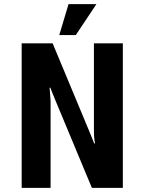

<svg xmlns="http://www.w3.org/2000/svg" viewBox="-20 -910 700 930"><path d="M267 -740 312 -890H447L347 -740ZM85 0V-700H235L410 -280L428 -236L436 -215H440L437 -236Q435 -248 435 -280V-700H575V0H425L250 -420L232 -464L224 -485H220L222 -464Q225 -425 225 -420V0Z"/></svg>

Font: Scada
Style: Bold
Weight: 700
Designer: Jovanny Lemonad
Foundry: Jovanny Lemonad
Version: Version 4.100;PS 004.100;hotconv 1.0.88;makeotf.lib2.5.64775